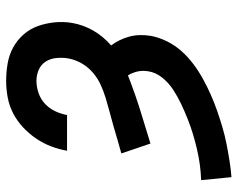

<svg xmlns="http://www.w3.org/2000/svg" viewBox="-96 -688 791 640"><g transform="rotate(-90 300.0 -367.5)"><path d="M30 8 20 -93Q47 -94 72.5 -97.5Q98 -101 123.5 -107Q149 -113 174 -120.5Q199 -128 224 -138Q249 -148 273.5 -159.5Q298 -171 321 -186Q344 -201 361.5 -222.5Q379 -244 383 -270Q386 -289 382 -306Q378 -323 369 -337Q313 -315 256 -297Q199 -279 142 -262L109 -359Q132 -365 155 -372Q178 -379 201 -385.5Q224 -392 247 -398Q270 -404 293 -411Q316 -418 338 -428Q360 -438 379 -454.5Q398 -471 410 -492.5Q422 -514 426 -537Q429 -556 427 -576Q425 -596 415 -611.5Q405 -627 387.5 -634.5Q370 -642 351 -642Q331 -642 310.5 -635Q290 -628 274.5 -613.5Q259 -599 250 -580Q241 -561 237 -540H118Q123 -568 133 -594Q143 -620 159 -643.5Q175 -667 196.5 -687Q218 -707 243.5 -720Q269 -733 296.5 -738Q324 -743 351 -743Q380 -743 409 -738Q438 -733 462.5 -719.5Q487 -706 505.5 -685Q524 -664 533.5 -637.5Q543 -611 546 -581.5Q549 -552 544 -523Q541 -505 534.5 -487Q528 -469 518.5 -452.5Q509 -436 496.5 -421Q484 -406 469 -393Q479 -380 486.5 -364.5Q494 -349 498.5 -332.5Q503 -316 503.5 -297.5Q504 -279 501 -261Q496 -234 483 -207.5Q470 -181 450.5 -159Q431 -137 407 -119Q383 -101 357.5 -87Q332 -73 305 -61Q278 -49 250.5 -39.5Q223 -30 196 -22Q169 -14 141 -8.5Q113 -3 85 1.5Q57 6 30 8Z"/></g></svg>

Font: Iosevka Slab Extended Oblique
Style: Bold
Weight: 700
Width: 7
Italic angle: -9°
Monospace: yes
Designer: Belleve Invis
Foundry: Belleve Invis
Version: Version 11.1.1; ttfautohint (v1.8.3)